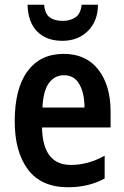

<svg xmlns="http://www.w3.org/2000/svg" viewBox="-20 -779 524 809"><path d="M248 -552Q343 -552 394.5 -485.5Q446 -419 446 -308V-242H157Q160 -84 279 -84Q351 -84 421 -123V-27Q354 10 267 10Q154 10 98 -64.5Q42 -139 42 -268Q42 -406 96 -479Q150 -552 248 -552ZM250 -462Q210 -462 186 -429Q162 -396 159 -326H336Q336 -386 314.5 -424Q293 -462 250 -462ZM393 -759Q392 -689 350 -648Q308 -607 243 -607Q176 -607 137 -646Q98 -685 96 -759H166Q169 -721 189.5 -706Q210 -691 244 -691Q276 -691 298 -706Q320 -721 324 -759Z"/></svg>

Font: Noto Sans Condensed SemiBold
Style: Regular
Weight: 600
Width: 3
Designer: Monotype Design Team
Foundry: Monotype Imaging Inc.
Version: Version 2.013; ttfautohint (v1.8.4.7-5d5b)